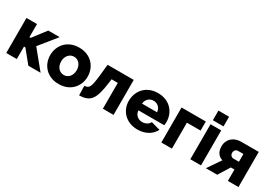

<svg xmlns="http://www.w3.org/2000/svg" viewBox="29 -1607 3540 2494"><g transform="rotate(30 1798.5 -360.0)"><path d="M233 -328H215V-525H57V0H215V-187H236L388 0H572L350 -271L555 -525H384Z M846 10C1025 10 1127 -118 1127 -262C1127 -407 1024 -535 846 -535C667 -535 565 -407 565 -262C565 -118 667 10 846 10ZM729 -262C729 -343 780 -399 846 -399C912 -399 962 -344 962 -262C962 -181 912 -125 846 -125C779 -125 729 -180 729 -262Z M1152 4C1320 0 1370 -71 1405 -329L1413 -388H1506V0H1666V-525H1274L1256 -354C1236 -174 1220 -141 1148 -138Z M2028 10C2149 10 2239 -48 2280 -130L2144 -168C2129 -130 2080 -105 2033 -105C1975 -105 1921 -143 1916 -213H2304C2306 -226 2308 -245 2308 -264C2308 -407 2207 -535 2028 -535C1849 -535 1746 -408 1746 -257C1746 -115 1851 10 2028 10ZM1913 -312C1919 -377 1964 -420 2026 -420C2087 -420 2133 -378 2139 -312Z M2747 -525H2383V0H2542V-389H2747Z M2978 0V-525H2818V0ZM2978 -585V-730H2818V-585Z M3051 0H3221L3327 -171H3381V0H3540V-527H3277C3166 -527 3084 -459 3084 -348C3084 -266 3121 -217 3185 -196ZM3300 -287C3270 -287 3246 -309 3246 -345C3246 -382 3272 -404 3300 -404H3381V-287Z"/></g></svg>

Font: Raleway
Style: ExtraBold
Weight: 800
Designer: Matt McInerney, Pablo Impallari, Rodrigo Fuenzalida
Foundry: Matt McInerney, Pablo Impallari, Rodrigo Fuenzalida
Version: Version 3.000